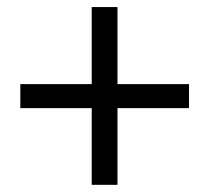

<svg xmlns="http://www.w3.org/2000/svg" viewBox="-20 -642 595 546"><path d="M240.8 -116.4V-334.5H37.8V-402.8H240.8V-621.9H314.1V-402.8H517.5V-334.5H314.1V-116.4Z"/></svg>

Font: Noto Sans TC Thin
Style: Regular
Weight: 100
Designer: Ryoko NISHIZUKA 西塚涼子 (kana, bopomofo & ideographs); Paul D. Hunt (Latin, Greek & Cyrillic); Sandoll Communications 산돌커뮤니
Foundry: Adobe
Version: Version 2.004-H2;hotconv 1.0.118;makeotfexe 2.5.65603